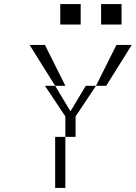

<svg xmlns="http://www.w3.org/2000/svg" viewBox="-20 -920 665 940"><path d="M250 -500H200L300 -350V-250H350V-350L450 -500H400L325 -375ZM125 -700 250 -500H300L200 -700ZM250 0H300V-250H250ZM275 -800H375V-900H275ZM450 -500H500L625 -700H550ZM475 -800H575V-900H475Z"/></svg>

Font: LS-VG5000 Light Shifted
Style: Regular
Weight: 400
Designer: Justin Bihan, 2021
Foundry: Justin Bihan, 2021
Version: Version 1.000;Glyphs 3.1.2 (3151)